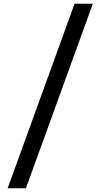

<svg xmlns="http://www.w3.org/2000/svg" viewBox="-20 -828 540 1030"><path d="M21 182H119L478 -808H380Z"/></svg>

Font: Noto Sans Mono CJK JP Bold
Style: Regular
Weight: 700
Designer: Ryoko NISHIZUKA (kana & ideographs); Paul D. Hunt (Latin, Greek & Cyrillic); Wenlong ZHANG (bopomofo); Sandoll Communica
Foundry: Adobe Systems Incorporated
Version: Version 1.004;PS 1.004;hotconv 1.0.82;makeotf.lib2.5.63406